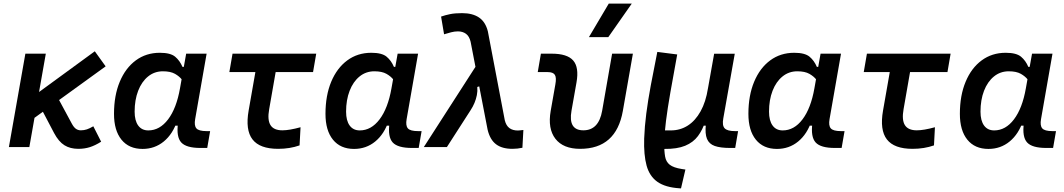

<svg xmlns="http://www.w3.org/2000/svg" viewBox="-20 -815 5899 1064"><path d="M134.8 -135.7 81.5 -221.2 505.4 -530.8 565.4 -447.3ZM29.3 0 120.6 -517.6H233.9L142.6 0ZM414.1 9.8Q369.1 9.8 337.2 -10Q305.2 -29.8 279.8 -77.6L195.3 -238.3L301.8 -271L377.4 -130.9Q388.2 -110.4 400.1 -101.6Q412.1 -92.8 428.2 -92.8Q445.3 -92.8 461.4 -98.1Q477.5 -103.5 497.1 -115.2L540.5 -29.8Q507.3 -8.8 477.8 0.5Q448.2 9.8 414.1 9.8Z M882.8 -419.9Q835.9 -419.9 800.5 -391.1Q765.1 -362.3 745.6 -311.8Q726.1 -261.2 726.1 -196.3Q726.1 -146.5 745.8 -119.4Q765.6 -92.3 801.8 -92.3Q865.2 -92.3 911.6 -153.6Q958 -214.8 977.5 -325.7L1011.7 -517.6H1125L1061.5 -154.8Q1055.2 -119.6 1068.1 -104Q1081.1 -88.4 1125 -88.4H1144.5L1128.4 4.9H1090.8Q1012.2 4.9 984.4 -25.6Q956.5 -56.2 966.3 -131.3L994.6 -118.7H938L962.4 -147Q938 -72.3 887.7 -31Q837.4 10.3 770 10.3Q694.8 10.3 653.3 -40.8Q611.8 -91.8 611.8 -184.1Q611.8 -285.6 643.6 -361.8Q675.3 -438 732.4 -480.2Q789.6 -522.5 865.7 -522.5Q924.8 -522.5 950.7 -500.7Q976.6 -479 991.2 -444.3H1002.4L1010.7 -340.8Q1002.4 -355 988.5 -373.3Q974.6 -391.6 949.7 -405.8Q924.8 -419.9 882.8 -419.9Z M1521.5 9.8Q1419.4 9.8 1379.2 -42.5Q1338.9 -94.7 1357.9 -202.6L1413.1 -517.6H1525.4L1471.7 -210Q1460.9 -150.4 1479 -121.6Q1497.1 -92.8 1544.9 -92.8Q1583.5 -92.8 1645.5 -109.9L1640.1 -9.3Q1585.9 9.8 1521.5 9.8ZM1251 -415.5 1268.6 -517.6H1732.4L1714.8 -415.5Z M2054.7 -419.9Q2007.8 -419.9 1972.4 -391.1Q1937 -362.3 1917.5 -311.8Q1897.9 -261.2 1897.9 -196.3Q1897.9 -146.5 1917.7 -119.4Q1937.5 -92.3 1973.6 -92.3Q2037.1 -92.3 2083.5 -153.6Q2129.9 -214.8 2149.4 -325.7L2183.6 -517.6H2296.9L2233.4 -154.8Q2227.1 -119.6 2240 -104Q2252.9 -88.4 2296.9 -88.4H2316.4L2300.3 4.9H2262.7Q2184.1 4.9 2156.2 -25.6Q2128.4 -56.2 2138.2 -131.3L2166.5 -118.7H2109.9L2134.3 -147Q2109.9 -72.3 2059.6 -31Q2009.3 10.3 1941.9 10.3Q1866.7 10.3 1825.2 -40.8Q1783.7 -91.8 1783.7 -184.1Q1783.7 -285.6 1815.4 -361.8Q1847.2 -438 1904.3 -480.2Q1961.4 -522.5 2037.6 -522.5Q2096.7 -522.5 2122.6 -500.7Q2148.4 -479 2163.1 -444.3H2174.3L2182.6 -340.8Q2174.3 -355 2160.4 -373.3Q2146.5 -391.6 2121.6 -405.8Q2096.7 -419.9 2054.7 -419.9Z M2819.8 9.8Q2762.2 9.8 2728.8 -15.6Q2695.3 -41 2682.1 -96.7L2587.9 -584Q2580.6 -614.3 2562.3 -627.7Q2543.9 -641.1 2517.6 -641.1Q2499 -641.1 2480.5 -636.2Q2461.9 -631.3 2440.9 -625L2424.3 -723.1Q2446.8 -731 2473.9 -736.6Q2501 -742.2 2540.5 -742.2Q2598.6 -742.2 2634.5 -718Q2670.4 -693.8 2683.6 -641.1L2777.3 -148.9Q2784.7 -118.7 2803 -105.2Q2821.3 -91.8 2849.6 -91.8Q2853 -91.8 2860.1 -92.5Q2867.2 -93.3 2880.4 -94.7L2875 3.9Q2860.4 6.8 2847.2 8.3Q2834 9.8 2819.8 9.8ZM2328.6 0 2642.6 -487.8 2698.2 -355.5 2625 -333Q2627 -310.1 2622.6 -287.8Q2618.2 -265.6 2609.4 -244.6Q2600.6 -223.6 2588.4 -205.1L2456.5 0Z M3194.8 9.8Q3101.1 9.8 3057.9 -45.9Q3014.6 -101.6 3031.7 -200.2L3057.6 -347.2Q3064.5 -384.8 3054.9 -400.1Q3045.4 -415.5 3015.1 -415.5H2960L2977.5 -517.6H3037.1Q3123.5 -517.6 3156.5 -479.7Q3189.5 -441.9 3174.8 -358.4L3147 -201.2Q3127.9 -92.8 3212.9 -92.8Q3297.9 -92.8 3316.9 -201.2L3372.1 -517.6H3487.3L3431.6 -200.2Q3394.5 9.8 3194.8 9.8ZM3243.7 -609.4 3353.5 -794.9H3481L3351.1 -609.4Z M3753.9 229 3746.1 228.5Q3667.5 223.6 3623.5 192.9Q3579.6 162.1 3563.2 102.8Q3546.9 43.5 3549.8 -47.4Q3552.2 -113.8 3561.5 -185.8Q3570.8 -257.8 3586.4 -341.6Q3602.1 -425.3 3622.6 -527.3L3732.9 -513.2Q3710.9 -394 3695.1 -303.5Q3679.2 -212.9 3670.7 -145Q3662.1 -77.1 3660.6 -23.9Q3660.6 22.9 3665.8 52.5Q3670.9 82 3691.7 98.1Q3712.4 114.3 3758.3 121.6L3778.3 124.5ZM3661.1 10.3 3636.2 9.8 3646.5 -92.3H3697.3Q3749.5 -92.3 3791.5 -119.1Q3833.5 -146 3862.5 -198.2Q3891.6 -250.5 3903.3 -325.7L3895.5 -118.7H3860.4L3888.7 -143.1Q3874 -96.2 3847.9 -61Q3821.8 -25.9 3776.9 -7.3Q3731.9 11.2 3661.1 10.3ZM4025.9 4.9Q3972.2 4.9 3940.9 -6.1Q3909.7 -17.1 3897.9 -45.4Q3886.2 -73.7 3891.6 -125L3894 -183.6L3887.2 -234.9L3937.5 -517.1H4051.8L3988.3 -159.2Q3981 -120.1 3995.6 -104.2Q4010.3 -88.4 4053.2 -88.4H4070.3L4054.2 4.9Z M4398.4 -419.9Q4351.6 -419.9 4316.2 -391.1Q4280.8 -362.3 4261.2 -311.8Q4241.7 -261.2 4241.7 -196.3Q4241.7 -146.5 4261.5 -119.4Q4281.2 -92.3 4317.4 -92.3Q4380.9 -92.3 4427.2 -153.6Q4473.6 -214.8 4493.2 -325.7L4527.3 -517.6H4640.6L4577.1 -154.8Q4570.8 -119.6 4583.7 -104Q4596.7 -88.4 4640.6 -88.4H4660.2L4644 4.9H4606.4Q4527.8 4.9 4500 -25.6Q4472.2 -56.2 4481.9 -131.3L4510.3 -118.7H4453.6L4478 -147Q4453.6 -72.3 4403.3 -31Q4353 10.3 4285.6 10.3Q4210.4 10.3 4168.9 -40.8Q4127.4 -91.8 4127.4 -184.1Q4127.4 -285.6 4159.2 -361.8Q4190.9 -438 4248 -480.2Q4305.2 -522.5 4381.3 -522.5Q4440.4 -522.5 4466.3 -500.7Q4492.2 -479 4506.8 -444.3H4518.1L4526.4 -340.8Q4518.1 -355 4504.2 -373.3Q4490.2 -391.6 4465.3 -405.8Q4440.4 -419.9 4398.4 -419.9Z M5037.1 9.8Q4935.1 9.8 4894.8 -42.5Q4854.5 -94.7 4873.5 -202.6L4928.7 -517.6H5041L4987.3 -210Q4976.6 -150.4 4994.6 -121.6Q5012.7 -92.8 5060.5 -92.8Q5099.1 -92.8 5161.1 -109.9L5155.8 -9.3Q5101.6 9.8 5037.1 9.8ZM4766.6 -415.5 4784.2 -517.6H5248L5230.5 -415.5Z M5570.3 -419.9Q5523.4 -419.9 5488 -391.1Q5452.6 -362.3 5433.1 -311.8Q5413.6 -261.2 5413.6 -196.3Q5413.6 -146.5 5433.3 -119.4Q5453.1 -92.3 5489.3 -92.3Q5552.7 -92.3 5599.1 -153.6Q5645.5 -214.8 5665 -325.7L5699.2 -517.6H5812.5L5749 -154.8Q5742.7 -119.6 5755.6 -104Q5768.6 -88.4 5812.5 -88.4H5832L5815.9 4.9H5778.3Q5699.7 4.9 5671.9 -25.6Q5644 -56.2 5653.8 -131.3L5682.1 -118.7H5625.5L5649.9 -147Q5625.5 -72.3 5575.2 -31Q5524.9 10.3 5457.5 10.3Q5382.3 10.3 5340.8 -40.8Q5299.3 -91.8 5299.3 -184.1Q5299.3 -285.6 5331.1 -361.8Q5362.8 -438 5419.9 -480.2Q5477.1 -522.5 5553.2 -522.5Q5612.3 -522.5 5638.2 -500.7Q5664.1 -479 5678.7 -444.3H5689.9L5698.2 -340.8Q5689.9 -355 5676 -373.3Q5662.1 -391.6 5637.2 -405.8Q5612.3 -419.9 5570.3 -419.9Z"/></svg>

Font: Cascadia Mono Medium
Style: Italic
Weight: 500
Italic angle: -10°
Monospace: yes
Designer: Aaron Bell
Foundry: Saja Typeworks
Version: Version 2407.024